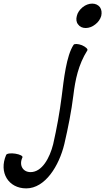

<svg xmlns="http://www.w3.org/2000/svg" viewBox="-97 -797 582 1062"><path d="M463 -709C467 -727 465 -744 456 -757C446 -770 431 -777 413 -777C395 -777 376 -770 360 -757C344 -744 332 -727 328 -709C323 -691 325 -674 335 -662C344 -649 359 -642 377 -642C395 -642 414 -649 430 -662C446 -674 458 -691 463 -709ZM310 -549C270 -489 256 -358 244 -262C233 -175 217 -87 197 1C178 76 136 155 72 155C29 155 7 116 27 74C31 66 13 57 -12 53C-37 49 -60 52 -63 60C-105 157 -50 245 48 245C153 245 230 120 259 -1C280 -91 298 -182 309 -271C319 -354 336 -439 386 -518C391 -525 377 -538 356 -547C335 -555 314 -556 310 -549Z"/></svg>

Font: Nupuram Condensed Oblique
Style: Regular
Weight: 400
Width: 3
Designer: Santhosh Thottingal (santhosh.thottingal@gmail.com)
Foundry: SMC
Version: Version 1.000